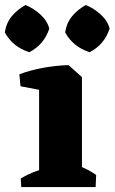

<svg xmlns="http://www.w3.org/2000/svg" viewBox="-70 -755 463 775"><path d="M87.8 0V-439.5L206.5 -492.2L260.8 -443.8V0ZM15.8 0 13.8 -34.5Q42.2 -51.8 75.8 -64Q109.2 -76.2 137.2 -82.8L127.8 0ZM170.5 0 195.5 -103Q226.8 -95 258.8 -81.5Q290.8 -68 318.2 -48.8L316 0ZM12.8 -406.8 8.2 -455.2Q51.8 -471.5 102.8 -481Q153.8 -490.5 206.5 -492.2L206 -421.5L129.8 -384.5ZM291.8 -544.2Q224.5 -566 193 -624.2Q198.8 -663 221.5 -690.1Q244.2 -717.2 276.5 -734.8Q310 -720.8 337 -696.1Q364 -671.5 372.5 -639.5Q351.5 -575 291.8 -544.2ZM48.2 -544.2Q-19 -566 -50.5 -624.2Q-44.8 -663 -22 -690.1Q0.8 -717.2 33 -734.8Q66.5 -720.8 93.5 -696.1Q120.5 -671.5 129 -639.5Q108 -575 48.2 -544.2Z"/></svg>

Font: Eczar
Style: Regular
Weight: 400
Designer: Vaibhav Singh
Foundry: Rosetta Type Foundry
Version: Version 2.000